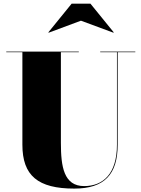

<svg xmlns="http://www.w3.org/2000/svg" viewBox="-20 -1038 790 1072"><path d="M432 -922.5 613 -855.5 615 -857.5 485 -1017.5H380L250 -857.5L252 -855.5ZM15 -750V-746.5H105V-230C105 -57 192 15 395 15C563 15 637 -65 637 -230V-746.5H735.5V-750H539.5V-746.5H633V-230C633 -65.5 553.5 1 450 1C336 1 320 -108 320 -240V-746.5H420V-750Z"/></svg>

Font: Bodoni* 48pt Fatface
Style: Regular
Weight: 900
Version: Version 2.3